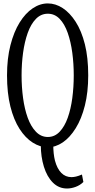

<svg xmlns="http://www.w3.org/2000/svg" viewBox="-20 -854 556 1121"><path d="M371.6 246.6Q323.2 246.6 288.8 212.2Q254.4 177.7 236.3 119.4Q218.3 61 218.3 -6.8V-32.7H291Q291 -21 291 -9.8Q291 44.4 300.8 83.5Q313.5 130.9 337.9 155.5Q362.3 180.2 397.5 180.2Q409.2 180.2 424.1 176.8Q439 173.3 458.5 165L466.8 208.5Q447.8 227.5 421.6 237.1Q395.5 246.6 371.6 246.6ZM259.3 5.9Q214.4 5.9 171.4 -21.2Q128.4 -48.3 94.2 -101.3Q60.1 -154.3 40.5 -232.7Q21 -311 21 -414.1Q21 -512.2 41 -590.3Q61 -668.5 94.7 -722.7Q128.4 -776.9 170.9 -805.4Q213.4 -834 259.3 -834Q304.2 -834 345.9 -806.9Q387.7 -779.8 421.9 -726.6Q456.1 -673.3 475.6 -595.5Q495.1 -517.6 495.1 -414.1Q495.1 -315.9 475.6 -238Q456.1 -160.2 422.1 -105.5Q388.2 -50.8 346.2 -22.5Q304.2 5.9 259.3 5.9ZM259.3 -54.2Q299.3 -54.2 328.4 -85Q357.4 -115.7 375.5 -166.5Q393.6 -217.3 402.1 -281.5Q410.6 -345.7 410.6 -414.1Q410.6 -481.4 402.1 -545.7Q393.6 -609.9 375.5 -661.6Q357.4 -713.4 328.4 -743.7Q299.3 -773.9 259.3 -773.9Q219.2 -773.9 189.7 -743.7Q160.2 -713.4 141.8 -661.6Q123.5 -609.9 114.7 -545.7Q106 -481.4 106 -414.1Q106 -345.7 114.7 -281.5Q123.5 -217.3 141.8 -166.5Q160.2 -115.7 189.7 -85Q219.2 -54.2 259.3 -54.2Z"/></svg>

Font: Scarab Serif
Style: Regular
Weight: 400
Designer: John Roberts
Foundry: Scarab
Version: 1.0